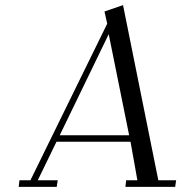

<svg xmlns="http://www.w3.org/2000/svg" viewBox="-20 -732 723 752"><path d="M53.2 0 56.2 -25.9H99.1L399.9 -639.2L389.2 -687L461.9 -711.9L600.1 -25.9H669.9L666 0H471.2L474.1 -25.9H518.1L491.2 -176.8H201.2L127.9 -25.9H206.1L202.1 0ZM213.9 -202.1H485.8L405.8 -598.1Z"/></svg>

Font: Dehuti Alt
Style: Italic
Weight: 400
Version: Version 1.2